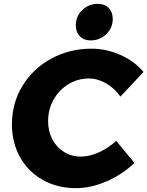

<svg xmlns="http://www.w3.org/2000/svg" viewBox="-20 -965 766 998"><path d="M726 -591 606 -463Q576 -506 532 -531.5Q488 -557 442 -557Q385 -557 336 -527.5Q287 -498 258.5 -447Q230 -396 230 -335Q230 -283 252 -241Q274 -199 313 -175Q352 -151 401 -151Q444 -151 493.5 -173Q543 -195 584 -233L679 -118Q616 -58 534 -22.5Q452 13 375 13Q278 13 202 -30Q126 -73 84 -148.5Q42 -224 42 -319Q42 -429 97 -519Q152 -609 247 -660.5Q342 -712 455 -712Q533 -712 606 -679.5Q679 -647 726 -591ZM566 -867Q566 -820 532.5 -787.5Q499 -755 451 -755Q416 -755 395 -776.5Q374 -798 374 -833Q374 -880 407.5 -912.5Q441 -945 488 -945Q524 -945 545 -923.5Q566 -902 566 -867Z"/></svg>

Font: Gontserrat
Style: Bold Italic
Weight: 700
Italic angle: -11.3°
Designer: Julieta Ulanovsky
Foundry: Julieta Ulanovsky
Version: Version 6.001